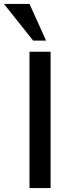

<svg xmlns="http://www.w3.org/2000/svg" viewBox="-67 -959 359 983"><path d="M192 4H84V-694H192ZM169 -751H103L-47 -939H84Z"/></svg>

Font: Repo Medium
Style: Regular
Weight: 500
Designer: Stefan Peev
Foundry: Context Ltd
Version: Version 1.502